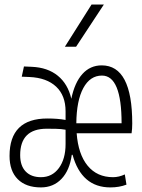

<svg xmlns="http://www.w3.org/2000/svg" viewBox="-20 -815 626 845"><path d="M160.2 9.8Q94.2 9.8 58.1 -26.4Q22 -62.5 22 -128.9Q22 -293.5 188.5 -293.5Q234.9 -293.5 268.6 -287.1V-325.2Q268.6 -394.5 227.1 -433.6Q185.5 -472.7 109.9 -476.1L75.7 -477.5L85.4 -522.5L119.6 -521Q189.5 -518.1 234.1 -481.9Q278.8 -445.8 293.9 -380.4Q308.6 -451.7 342.8 -489.5Q377 -527.3 427.7 -527.3Q562 -527.3 562 -271.5Q562 -247.6 559.1 -228.5H317.4Q324.2 -136.2 365.7 -85.7Q407.2 -35.2 477.5 -35.2Q503.4 -35.2 529.3 -47.4L536.6 -2.4Q504.9 9.8 465.8 9.8Q338.9 9.8 299.3 -133.8H295.9Q286.6 -65.4 250.7 -27.8Q214.8 9.8 160.2 9.8ZM428.7 -482.4Q376.5 -482.4 346.7 -427.5Q316.9 -372.6 315.9 -272.5H515.1Q515.1 -482.4 428.7 -482.4ZM68.8 -132.3Q68.8 -85.4 93 -60.3Q117.2 -35.2 160.2 -35.2Q209.5 -35.2 239 -75.2Q268.6 -115.2 268.6 -181.2V-244.1Q249 -247.6 227.3 -248Q205.6 -248.5 186 -248.5Q68.8 -248.5 68.8 -132.3ZM265.6 -609.4 382.8 -794.9H437L314.9 -609.4Z"/></svg>

Font: Caskaydia Cove ExtraLight
Style: Regular
Weight: 200
Monospace: yes
Designer: Aaron Bell
Foundry: Saja Typeworks
Version: Version 4.300; ttfautohint (v1.8.3)